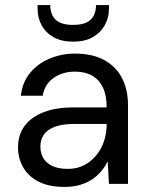

<svg xmlns="http://www.w3.org/2000/svg" viewBox="-20 -724 583 756"><path d="M234 12Q172 12 131.5 -9Q91 -30 71 -65.5Q51 -101 51 -143Q51 -194 77.5 -229Q104 -264 152.5 -282.5Q201 -301 266 -301H400Q400 -348 385.5 -379Q371 -410 343 -426Q315 -442 275 -442Q227 -442 191.5 -417.5Q156 -393 148 -347H62Q68 -400 98.5 -437Q129 -474 176 -493.5Q223 -513 275 -513Q344 -513 390.5 -487.5Q437 -462 460.5 -416.5Q484 -371 484 -309V0H409L404 -89Q394 -68 378.5 -49.5Q363 -31 342.5 -17.5Q322 -4 295 4Q268 12 234 12ZM247 -59Q283 -59 311 -73.5Q339 -88 359.5 -113Q380 -138 390 -169.5Q400 -201 400 -234V-236H273Q225 -236 195 -224.5Q165 -213 152 -193Q139 -173 139 -147Q139 -120 151.5 -100Q164 -80 188 -69.5Q212 -59 247 -59ZM268 -560Q222 -560 191 -577.5Q160 -595 144 -624.5Q128 -654 128 -690V-704H178Q178 -667 199 -646.5Q220 -626 268 -626Q316 -626 337 -646.5Q358 -667 358 -704H409V-690Q409 -654 392.5 -624.5Q376 -595 345 -577.5Q314 -560 268 -560Z"/></svg>

Font: DM Sans 18pt
Style: Regular
Weight: 400
Designer: Colophon Foundry, Jonny Pinhorn
Foundry: Colophon Foundry
Version: Version 4.004;gftools[0.9.30]